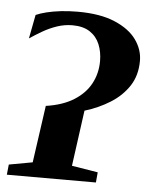

<svg xmlns="http://www.w3.org/2000/svg" viewBox="-47 -588 490 626"><g transform="rotate(5 198.0 -275.0)"><path d="M-1.5 0 2 -33.5 79 -47.5 105.5 -234.5Q160.5 -242.5 197 -265.5Q233.5 -288.5 251.2 -322Q269 -355.5 269 -395.5Q269 -425.5 258.8 -450.2Q248.5 -475 226.5 -489.5Q204.5 -504 169.5 -504Q144 -504 119.5 -495.8Q95 -487.5 73 -474.8Q51 -462 31.5 -449L46.5 -527Q61 -533.5 81.5 -538.5Q102 -543.5 127.5 -546.5Q153 -549.5 182.5 -549.5Q256.5 -549.5 304.2 -529.2Q352 -509 375.2 -476.8Q398.5 -444.5 398.5 -407.5Q398.5 -360 375.8 -325.2Q353 -290.5 315.2 -267Q277.5 -243.5 232.5 -230L207.5 -47.5L293 -33.5L290 0Z"/></g></svg>

Font: Merriweather 72pt SemiBold
Style: Italic
Weight: 600
Italic angle: -7.8°
Version: Version 2.101